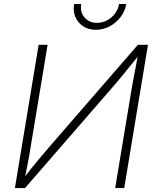

<svg xmlns="http://www.w3.org/2000/svg" viewBox="-20 -955 796 975"><path d="M610.8 0H564.9L648.9 -506.3Q652.8 -529.3 658.2 -557.4Q663.6 -585.4 669.7 -617.7Q675.8 -649.9 682.6 -685.5L692.9 -683.6Q663.1 -647 637.9 -616Q612.8 -585 590.6 -557.9Q568.4 -530.8 545.9 -505.4L106.9 0H55.7L176.3 -727.5H221.7L135.7 -209.5Q131.8 -184.6 127 -157Q122.1 -129.4 116.2 -100.3Q110.4 -71.3 104 -41.5L94.2 -43Q117.2 -72.8 140.1 -101.1Q163.1 -129.4 185.1 -155.5Q207 -181.6 226.1 -204.1L680.2 -727.5H731.4ZM466.8 -803.7Q429.7 -803.7 402.6 -821.3Q375.5 -838.9 362.8 -868.7Q350.1 -898.4 356.4 -934.6H392.6Q385.7 -894 409.2 -866.5Q432.6 -838.9 472.7 -838.9Q499.5 -838.9 523.4 -851.6Q547.4 -864.3 563.7 -886Q580.1 -907.7 584.5 -934.6H621.1Q615.2 -898.4 592.5 -868.7Q569.8 -838.9 536.9 -821.3Q503.9 -803.7 466.8 -803.7Z"/></svg>

Font: Inter 17pt ExtraLight
Style: Italic
Weight: 250
Italic angle: -9.3988°
Version: Version 4.001;git-66647c0bb